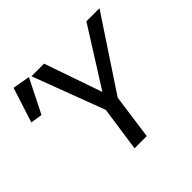

<svg xmlns="http://www.w3.org/2000/svg" viewBox="-293 -891 1068 1068"><g transform="rotate(-45 241.5 -357.0)"><path d="M319.8 -265.1 283.2 0H187L225.1 -264.2L64.9 -689H164.1L282.2 -348.1L497.1 -689H600.1ZM51.8 -695.8 -47.9 -497.1 -117.2 -507.8 -50.8 -713.9Z"/></g></svg>

Font: FiraSans-Italic
Style: Italic
Weight: 400
Italic angle: -8°
Designer: Carrois Corporate & Edenspiekermann AG
Foundry: Carrois Corporate GbR & Edenspiekermann AG
Version: Version 3.106;PS 003.106;hotconv 1.0.70;makeotf.lib2.5.58329